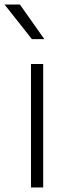

<svg xmlns="http://www.w3.org/2000/svg" viewBox="-37 -829 311 849"><path d="M0 0ZM100 -546H154V0H100ZM-17 -809H51L159 -656H104Z"/></svg>

Font: Biryani UltraLight
Style: Regular
Weight: 250
Designer: Dan Reynolds and Mathieu Réguer
Foundry: Dan Reynolds and Mathieu Réguer
Version: Version 1.003; ttfautohint (v1.1) -l 5 -r 5 -G 72 -x 0 -D la